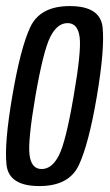

<svg xmlns="http://www.w3.org/2000/svg" viewBox="-20 -624 371 648"><path d="M113 4Q10 4 2 -67.5Q-6 -139 21.5 -299.5Q49 -461.5 82.2 -532.5Q115.5 -603.5 215.5 -603.5Q318.5 -603.5 326.2 -532Q334 -460.5 307 -299.5Q279.5 -138 246.2 -67Q213 4 113 4ZM120.5 -53.5Q155.5 -53.5 179 -100Q202.5 -146.5 228.5 -299.5Q255 -451.5 248.8 -498.8Q242.5 -546 208 -546Q173 -546 149.5 -499Q126 -452 99.5 -299.5Q73.5 -147.5 79.8 -100.5Q86 -53.5 120.5 -53.5Z"/></svg>

Font: Anybody Condensed Regular
Style: Italic
Weight: 400
Width: 3
Italic angle: -10°
Designer: Tyler Finck
Foundry: Etcetera Type Company
Version: Version 1.010; ttfautohint (v1.8.3) -l 8 -r 50 -G 200 -x 14 